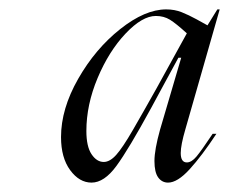

<svg xmlns="http://www.w3.org/2000/svg" viewBox="-20 -797 488 409"><path d="M313 -608 378 -726Q355 -747 342 -755Q329 -763 312 -763Q283 -763 247.5 -725.5Q212 -688 188 -631Q164 -574 164 -518Q164 -485 175 -468.5Q186 -452 201 -452Q214 -452 227.5 -467Q241 -482 263 -520Q285 -558 313 -608ZM334 -777Q352 -777 367 -771Q382 -765 398.5 -756Q415 -747 422 -743L443 -777H448L375 -522Q365 -488 365 -471Q365 -451 378 -451Q388 -451 398.5 -463.5Q409 -476 433 -512H441Q410 -465 384 -436.5Q358 -408 338 -408Q325 -408 317 -419Q309 -430 309 -454Q309 -478 321 -521L366 -674H360L322 -604L302 -567Q254 -479 228 -443.5Q202 -408 175 -408Q149 -408 129.5 -434.5Q110 -461 110 -505Q110 -565 146.5 -629Q183 -693 236 -735Q289 -777 334 -777Z"/></svg>

Font: Nyght Serif Light Italic
Style: Regular
Weight: 300
Italic angle: -16°
Designer: Maksym Kobuzan
Version: Version 0.410